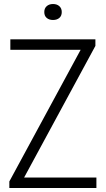

<svg xmlns="http://www.w3.org/2000/svg" viewBox="-20 -936 526 956"><path d="M26.5 0V-32.5L381.5 -688H31.5V-740H455V-707.5L100 -52H460V0ZM244 -836.5Q224.5 -836.5 212.5 -846.8Q200.5 -857 200.5 -876Q200.5 -894.5 212.5 -905.2Q224.5 -916 244 -916Q263.5 -916 275.5 -905.2Q287.5 -894.5 287.5 -876Q287.5 -857 275.5 -846.8Q263.5 -836.5 244 -836.5Z"/></svg>

Font: Encode Sans Condensed Condensed Light
Style: Regular
Weight: 300
Width: 3
Designer: Multiple Designers
Foundry: Impallari Type
Version: Version 3.000; ttfautohint (v1.8.3) -l 8 -r 50 -G 200 -x 14 